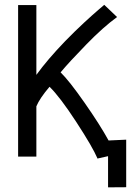

<svg xmlns="http://www.w3.org/2000/svg" viewBox="-20 -660 558 812"><path d="M392.1 9.8Q372.1 -37.6 302.5 -144.3Q232.9 -251 189.5 -293Q148.4 -245.1 133.8 -210.4V2.4H56.6V-638.7H133.8V-343.3Q180.2 -407.7 255.9 -486.3Q296.9 -528.3 335.4 -564Q374 -599.6 396.7 -618.9Q419.4 -638.2 420.9 -639.6L475.1 -587.9Q417 -545.9 344.5 -471.4Q272 -397 236.3 -354Q272.5 -318.8 337.6 -225.6Q402.8 -132.3 439.5 -65.4V-65.9L513.7 -69.3V131.8L437 132.3V0.5L393.1 10.3L392.6 10.7H391.6Z"/></svg>

Font: Fantasque Sans Mono
Style: Regular
Weight: 400
Monospace: yes
Designer: Jany Belluz
Version: Version 1.8.0 ; ttfautohint (v1.8.2)